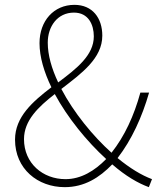

<svg xmlns="http://www.w3.org/2000/svg" viewBox="-20 -759 661 792"><path d="M247 13C328 13 390 -26 443 -81C498 -33 550 -3 594 13L607 -20C564 -36 516 -65 465 -107C523 -182 566 -276 595 -377H559C533 -282 494 -197 440 -129C363 -198 284 -295 233 -392C316 -456 402 -518 402 -612C402 -684 362 -739 287 -739C202 -739 143 -673 143 -581C143 -524 162 -461 192 -399C115 -340 42 -277 42 -183C42 -62 136 13 247 13ZM418 -103C370 -54 314 -20 250 -20C157 -20 79 -85 79 -185C79 -262 138 -318 206 -371C259 -273 338 -176 418 -103ZM220 -419C193 -476 177 -532 177 -583C177 -650 217 -707 285 -707C345 -707 367 -657 367 -609C367 -531 296 -476 220 -419Z"/></svg>

Font: Noto Sans CJK SC Thin
Style: Regular
Weight: 100
Designer: Ryoko NISHIZUKA 西塚涼子 (kana, bopomofo & ideographs); Paul D. Hunt (Latin, Greek & Cyrillic); Sandoll Communications 산돌커뮤니
Foundry: Adobe
Version: Version 2.004;hotconv 1.0.118;makeotfexe 2.5.65603